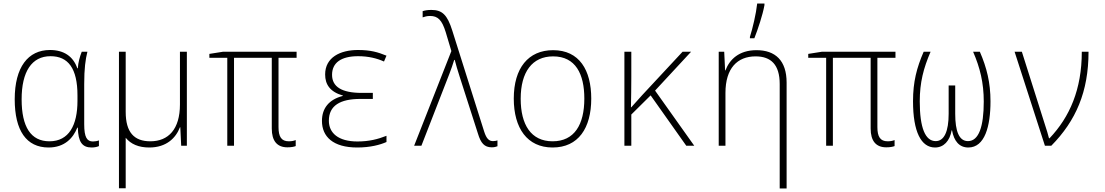

<svg xmlns="http://www.w3.org/2000/svg" viewBox="-20 -822 6233 1083"><path d="M254 10C345 10 393 -44 416 -102H419C421 -22 443 10 497 10C514 10 530 6 538 2V-30C528 -26 515 -24 504 -24C471 -24 455 -47 455 -121V-348C455 -435 462 -487 473 -530H441C430 -502 421 -470 419 -437H416C393 -504 340 -540 262 -540C138 -540 63 -443 63 -262C63 -85 129 10 254 10ZM259 -25C154 -25 102 -106 102 -262C102 -418 159 -505 265 -505C364 -505 417 -437 417 -284V-253C417 -116 369 -25 259 -25Z M651 240H689V-45C718 -9 762 10 822 10C919 10 972 -44 995 -104H997L1002 0H1034V-530H995V-233C995 -93 930 -25 828 -25C737 -25 689 -75 689 -191V-530H651Z M1601 9C1622 9 1638 6 1648 2V-32C1638 -28 1627 -25 1609 -25C1567 -25 1551 -51 1551 -105V-496H1653V-530H1237L1161 -518V-496H1262V0H1300V-496H1513V-97C1513 -27 1543 9 1601 9Z M1995 10C2068 10 2124 -5 2160 -21V-56C2112 -37 2062 -24 1996 -24C1888 -24 1835 -72 1835 -141C1835 -226 1898 -264 2013 -264H2083V-298H2020C1907 -298 1853 -333 1853 -400C1853 -468 1904 -505 2000 -505C2058 -505 2106 -493 2146 -475L2160 -508C2111 -528 2070 -540 1999 -540C1900 -540 1814 -499 1814 -402C1814 -346 1841 -304 1914 -283V-281C1836 -261 1796 -212 1796 -140C1796 -51 1859 10 1995 10Z M2754 9C2768 9 2778 6 2786 3V-30C2780 -28 2771 -26 2761 -26C2739 -26 2724 -39 2711 -80L2531 -650C2503 -739 2474 -766 2413 -766C2391 -766 2376 -763 2364 -759V-724C2375 -728 2389 -732 2406 -732C2450 -732 2473 -709 2494 -641L2526 -534L2316 0H2357L2515 -406C2525 -432 2534 -458 2542 -484H2545C2552 -457 2561 -426 2572 -392L2676 -68C2692 -15 2712 9 2754 9Z M3097 10C3242 10 3315 -99 3315 -266C3315 -426 3248 -539 3100 -539C2960 -539 2878 -438 2878 -266C2878 -99 2954 10 3097 10ZM3097 -25C2975 -25 2917 -119 2917 -265C2917 -416 2982 -504 3100 -504C3227 -504 3276 -404 3276 -266C3276 -119 3220 -25 3097 -25Z M3502 0H3541V-176L3650 -284L3851 0H3896L3675 -311L3878 -530H3830L3602 -285C3580 -261 3561 -240 3541 -217H3539C3540 -275 3541 -327 3541 -385V-530H3502Z M4210 -614V-606H4235C4255 -657 4282 -737 4292 -793V-802H4251C4245 -745 4225 -661 4210 -614ZM4034 0H4072V-298C4072 -437 4139 -504 4242 -504C4329 -504 4378 -457 4378 -348V241H4417V-356C4417 -481 4353 -539 4247 -539C4148 -539 4095 -486 4072 -425H4070L4065 -530H4034Z M4979 9C5000 9 5016 6 5026 2V-32C5016 -28 5005 -25 4987 -25C4945 -25 4929 -51 4929 -105V-496H5031V-530H4615L4539 -518V-496H4640V0H4678V-496H4891V-97C4891 -27 4921 9 4979 9Z M5254 10C5303 10 5337 -26 5348 -87H5350C5361 -26 5391 10 5442 10C5535 10 5567 -110 5567 -250C5567 -356 5546 -440 5507 -530H5469C5508 -440 5529 -355 5529 -249C5529 -108 5501 -26 5440 -26C5390 -26 5368 -81 5368 -180V-340H5331V-180C5331 -81 5306 -26 5258 -26C5199 -26 5168 -101 5168 -250C5168 -357 5189 -437 5229 -530H5190C5151 -440 5130 -361 5130 -251C5130 -78 5176 10 5254 10Z M5874 0H5910C6049 -141 6120 -305 6120 -530H6082C6082 -318 6014 -162 5900 -42H5897C5892 -63 5883 -92 5876 -113L5744 -530H5703Z"/></svg>

Font: Noto Sans Mono SemiCondensed ExtraLight
Style: Regular
Weight: 200
Width: 4
Designer: Monotype Design Team
Foundry: Monotype Imaging Inc.
Version: Version 2.014